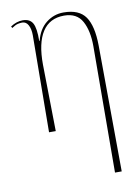

<svg xmlns="http://www.w3.org/2000/svg" viewBox="-87 -601 659 901"><g transform="rotate(-10 242.0 -151.0)"><path d="M387 240 390 -362Q390 -435 365 -481Q340 -527 279 -527Q210 -527 175.5 -473.5Q141 -420 142 -317L147 0H115L119 -462Q119 -491 109 -510Q99 -529 80 -529Q71 -529 59.5 -526.5Q48 -524 30 -512L26 -520Q55 -539 84 -539Q118 -539 131.5 -515Q145 -491 144 -430H146Q160 -485 196.5 -513.5Q233 -542 279 -542Q353 -542 383.5 -498Q414 -454 415 -361L419 240Z"/></g></svg>

Font: Noto Serif Display Condensed Thin
Style: Regular
Weight: 100
Width: 3
Designer: Monotype Design Team
Foundry: Monotype Imaging Inc.
Version: Version 2.009